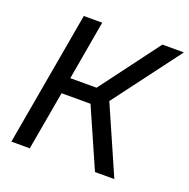

<svg xmlns="http://www.w3.org/2000/svg" viewBox="-125 -820 927 941"><g transform="rotate(20 338.5 -350.0)"><path d="M155 -700H251L197 -391H334L565 -700H677L415 -351L569 0H468L333 -307H182L128 0H32Z"/></g></svg>

Font: Chakra Petch Medium
Style: Italic
Weight: 500
Italic angle: -10°
Designer: Katatrad Aksorn Co.,Ltd.
Foundry: Cadson Demak Co.,Ltd.
Version: Version 1.000; ttfautohint (v1.6)